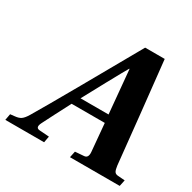

<svg xmlns="http://www.w3.org/2000/svg" viewBox="-178 -847 1005 1003"><g transform="rotate(30 325.0 -346.0)"><path d="M-24 0 -17 -38 10 -41Q33 -43 46.5 -52.5Q60 -62 75 -87Q113 -150 226 -349L420 -692H538L572 -375Q576 -338 587 -230.5Q598 -123 602 -86Q605 -62 611 -52Q617 -42 633 -41L674 -38L666 0H366L374 -38L426 -42Q452 -43 449 -79L434 -246H234Q216 -213 187 -155.5Q158 -98 148 -79Q130 -43 161 -42L217 -38L210 0ZM260 -294H429L405 -555H403Q392 -537 333 -429Q274 -321 260 -294Z"/></g></svg>

Font: Lingua Franca
Style: Bold Italic
Weight: 700
Italic angle: -13°
Version: Version 1.19